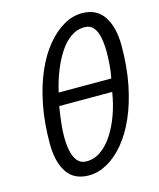

<svg xmlns="http://www.w3.org/2000/svg" viewBox="-117 -859 795 959"><g transform="rotate(-15 280.0 -380.0)"><path d="M224 16Q148 16 111.5 -38.5Q75 -93 75 -188Q75 -296 93 -387.5Q111 -479 142.5 -551Q174 -623 215.5 -673Q257 -723 303.5 -749.5Q350 -776 398 -776Q474 -776 511 -719.5Q548 -663 548 -569Q548 -460 530 -369Q512 -278 480.5 -206.5Q449 -135 407.5 -85.5Q366 -36 319 -10Q272 16 224 16ZM230 -55Q271 -55 305.5 -79.5Q340 -104 367.5 -146.5Q395 -189 414.5 -243.5Q434 -298 443 -357H169Q162 -314 157.5 -274.5Q153 -235 153 -203Q153 -162 160 -128.5Q167 -95 184 -75Q201 -55 230 -55ZM184 -423H456Q463 -458 465.5 -493Q468 -528 468 -557Q468 -598 461.5 -631.5Q455 -665 438.5 -685Q422 -705 393 -705Q353 -705 320 -681.5Q287 -658 261 -617.5Q235 -577 215.5 -527Q196 -477 184 -423Z"/></g></svg>

Font: Ubuntu Sans Mono
Style: Italic
Weight: 400
Italic angle: -13.5°
Monospace: yes
Designer: Dalton Maag Ltd
Foundry: Dalton Maag Ltd
Version: Version 1.006